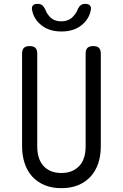

<svg xmlns="http://www.w3.org/2000/svg" viewBox="-20 -970 640 1000"><path d="M95 -690Q95 -711 104.5 -720.5Q114 -730 134 -730Q155 -730 164.5 -720.5Q174 -711 174 -690V-207Q174 -176 181.5 -151Q189 -126 205 -107.5Q221 -89 244.5 -79Q268 -69 300 -69Q332 -69 355.5 -79.5Q379 -90 395 -108Q411 -126 418.5 -151.5Q426 -177 426 -207V-690Q426 -711 435.5 -720.5Q445 -730 466 -730Q486 -730 495.5 -720.5Q505 -711 505 -690V-207Q505 -159 491.5 -119Q478 -79 452 -50.5Q426 -22 388 -6Q350 10 300 10Q250 10 212 -6Q174 -22 148 -50.5Q122 -79 108.5 -119.5Q95 -160 95 -207ZM147 -918Q144 -934 151.5 -942Q159 -950 176 -950Q185 -950 192.5 -947Q200 -944 204 -939Q213 -929 218 -915.5Q223 -902 233 -890Q256 -859 299 -859Q342 -859 366 -890Q377 -902 382 -915Q387 -928 395 -938Q400 -943 406.5 -946.5Q413 -950 423 -950Q440 -950 448 -942Q456 -934 453 -918Q445 -875 413 -846Q371 -806 300 -806Q229 -806 187 -846Q155 -875 147 -918Z"/></svg>

Font: Maple Mono Normal NL Light
Style: Regular
Weight: 300
Monospace: yes
Designer: subframe7536
Version: Version 7.000